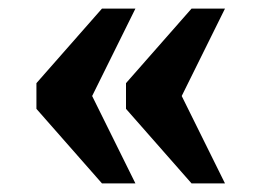

<svg xmlns="http://www.w3.org/2000/svg" viewBox="-20 -494 610 448"><path d="M427 -66 274 -240V-300L427 -474H505L404 -270L505 -66ZM218 -66 65 -240V-300L218 -474H296L195 -270L296 -66Z"/></svg>

Font: Noto Serif Tamil ExtraBold
Style: Italic
Weight: 800
Italic angle: -12°
Designer: Indian Type Foundry, Tom Grace, and the Monotype Design Team
Foundry: Monotype Imaging Inc.
Version: Version 2.003; ttfautohint (v1.8.4.7-5d5b)